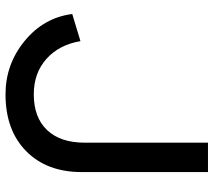

<svg xmlns="http://www.w3.org/2000/svg" viewBox="-58 -682 756 679"><g transform="rotate(90 319.5 -343.0)"><path d="M485 -264V-701H589V-254Q589 -131 515 -58Q441 15 314 15Q208 15 125.5 -52.5Q43 -120 30 -221L126 -250Q139 -174 189 -129.5Q239 -85 314 -85Q396 -85 440.5 -132Q485 -179 485 -264Z"/></g></svg>

Font: Edgecutting Lite Medium
Style: Medium
Weight: 500
Designer: RandomMaerks (Nguyen Gia Bao)
Version: Version 1.0